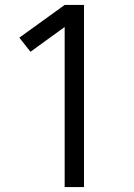

<svg xmlns="http://www.w3.org/2000/svg" viewBox="-20 -755 540 775"><path d="M241 0V-646L103 -546L58 -603L241 -735H319V0Z"/></svg>

Font: Iosevka Curly
Style: Regular
Weight: 400
Monospace: yes
Designer: Belleve Invis
Foundry: Belleve Invis
Version: Version 22.1.2; ttfautohint (v1.8.4)